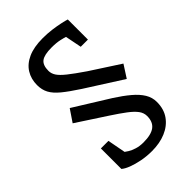

<svg xmlns="http://www.w3.org/2000/svg" viewBox="-254 -797 1059 1059"><g transform="rotate(-45 275.5 -267.5)"><path d="M462 -214 247 -351Q187 -390 152.5 -418.5Q118 -447 103 -475Q88 -503 88 -540Q88 -587 110.5 -623.5Q133 -660 178.5 -680.5Q224 -701 293 -701Q330 -701 364 -696.5Q398 -692 425 -686Q452 -680 464 -676V-519H408L389 -615Q381 -618 355 -624Q329 -630 291 -630Q234 -630 211 -612.5Q188 -595 188 -551Q188 -530 200.5 -510.5Q213 -491 245.5 -465Q278 -439 338 -398L509 -287ZM280 166Q238 166 200 158.5Q162 151 133.5 140Q105 129 90 116V-44H149L169 62Q174 66 188.5 75Q203 84 226.5 91.5Q250 99 280 99Q340 99 368.5 77.5Q397 56 397 10Q397 -15 381 -36.5Q365 -58 332.5 -82.5Q300 -107 251 -139L78 -252L126 -323L332 -195Q382 -163 417.5 -133Q453 -103 471.5 -72.5Q490 -42 490 -7Q490 49 462.5 87.5Q435 126 387.5 146Q340 166 280 166Z"/></g></svg>

Font: Faustina Medium
Style: Regular
Weight: 500
Designer: Alfonso Garcia
Foundry: http://www.omnibus-type.com
Version: Version 1.200